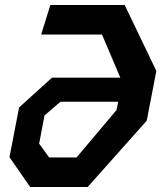

<svg xmlns="http://www.w3.org/2000/svg" viewBox="-20 -750 660 770"><path d="M101 0H331.5L568.5 -266L607 -465.5L480 -730H182L145 -611.5H389L462.5 -438.5H188.5L56.5 -319L18 -119.5ZM137 -174 158.5 -287 222.5 -342H454L447.5 -309L287 -118.5H177Z"/></svg>

Font: Monaspace Krypton SemiBold
Style: Italic
Weight: 600
Italic angle: -11°
Designer: Riley Cran & the Lettermatic Team
Foundry: Lettermatic
Version: Version 1.101 (Monaspace Krypton)